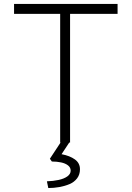

<svg xmlns="http://www.w3.org/2000/svg" viewBox="-20 -720 665 970"><path d="M284 0V-650H51V-700H574V-650H334V0ZM224 230 217 196Q249 195 276.5 189Q304 183 320.5 171Q337 159 337 142Q337 126 323.5 115.5Q310 105 288.5 100.5Q267 96 242 96L232 82L290 -6H334L291 59Q333 67 358.5 85.5Q384 104 384 135Q384 162 369.5 181Q355 200 331.5 210Q308 220 280 225Q252 230 224 230Z"/></svg>

Font: Lexend Exa ExtraLight
Style: Regular
Weight: 250
Designer: Bonnie Shaver-Troup, Thomas Jockin
Foundry: Lexend
Version: Version 1.007